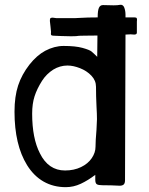

<svg xmlns="http://www.w3.org/2000/svg" viewBox="-20 -763 615 794"><path d="M546 -674V-628Q546 -620 535 -620L520 -621Q509 -621 499 -620L497 -18Q497 -5 491.5 0Q486 5 475 5Q440 3 403 3Q387 3 380.5 -1Q374 -5 374 -20V-40Q344 -17 314 -3Q284 11 252 11Q201 11 160.5 -12Q120 -35 92 -80Q40 -164 40 -301Q40 -364 55 -409.5Q70 -455 102 -496Q132 -534 167 -553Q205 -573 243 -573Q292 -573 321 -565Q350 -557 358.5 -550Q367 -543 382 -528L383 -616H376Q345 -616 329.5 -615.5Q314 -615 307 -615Q298 -613 274 -613Q249 -613 233 -614Q217 -615 209 -615Q196 -615 193 -617Q190 -619 190.5 -623.5Q191 -628 191 -631L189 -652Q185 -680 187 -684Q187 -690 198 -690Q201 -690 213 -688H290Q302 -688 310 -689Q342 -691 384 -691V-693Q384 -719 389 -730.5Q394 -742 406 -742L450 -741Q467 -741 476 -743Q489 -745 494 -731.5Q499 -718 499 -702V-691H537Q544 -691 545.5 -687.5Q547 -684 546.5 -680Q546 -676 546 -674ZM379 -226 381 -270Q381 -291 379 -325Q377 -365 377 -404Q377 -430 358 -450Q339 -470 311 -481Q283 -492 259 -492Q228 -492 200 -475Q172 -457 154 -429Q133 -396 123 -365Q113 -334 113 -293Q113 -191 145 -129Q180 -58 249 -58Q286 -58 315 -72Q344 -86 359.5 -109Q375 -132 375 -156Q375 -180 379 -226Z"/></svg>

Font: Barriecito
Style: Regular
Weight: 400
Designer: Pablo Cosgaya & Sergio Jiménez
Foundry: Pablo Cosgaya & Sergio Jiménez
Version: Version 1.001